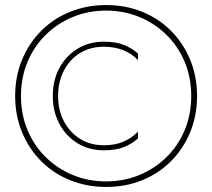

<svg xmlns="http://www.w3.org/2000/svg" viewBox="-20 -730 840 760"><path d="M210 -350Q210 -407 233.5 -451.5Q257 -496 297.5 -520.5Q338 -545 391 -545Q433 -545 467.5 -531.5Q502 -518 526 -492V-518Q500 -541 468.5 -553Q437 -565 391 -565Q333 -565 287.5 -537.5Q242 -510 215.5 -461.5Q189 -413 189 -350Q189 -288 215.5 -239Q242 -190 287.5 -162.5Q333 -135 391 -135Q437 -135 468.5 -147Q500 -159 526 -182V-209Q501 -183 468 -169Q435 -155 391 -155Q338 -155 297.5 -180Q257 -205 233.5 -249Q210 -293 210 -350ZM63 -350Q63 -423 89 -485Q115 -547 161.5 -592.5Q208 -638 269 -663Q330 -688 400 -688Q470 -688 531 -663Q592 -638 638.5 -592.5Q685 -547 711 -485Q737 -423 737 -350Q737 -277 711 -215Q685 -153 638.5 -107.5Q592 -62 531 -37Q470 -12 400 -12Q330 -12 269 -37Q208 -62 161.5 -107.5Q115 -153 89 -215Q63 -277 63 -350ZM40 -350Q40 -272 67.5 -206Q95 -140 143.5 -91.5Q192 -43 258 -16.5Q324 10 400 10Q477 10 542.5 -16.5Q608 -43 656.5 -91.5Q705 -140 732.5 -206Q760 -272 760 -350Q760 -428 732.5 -494Q705 -560 656.5 -608.5Q608 -657 542.5 -683.5Q477 -710 400 -710Q324 -710 258 -683.5Q192 -657 143.5 -608.5Q95 -560 67.5 -494Q40 -428 40 -350Z"/></svg>

Font: Jost ExtraLight
Style: Regular
Weight: 250
Version: Version 3.710